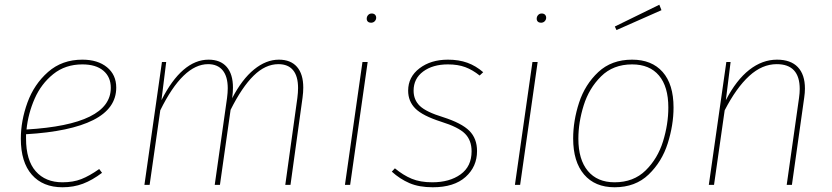

<svg xmlns="http://www.w3.org/2000/svg" viewBox="-20 -781 3514 811"><path d="M90 -214V-196Q90 -104 131 -57.5Q172 -11 244 -11Q289 -11 323.5 -24.5Q358 -38 399 -67L411 -51Q370 -20 330.5 -5Q291 10 244 10Q161 10 114.5 -43Q68 -96 68 -195Q68 -271 96 -348Q124 -425 183 -477Q242 -529 328 -529Q393 -529 432 -497Q471 -465 471 -411Q471 -323 374 -274Q277 -225 90 -214ZM92 -234Q448 -255 448 -410Q448 -456 416.5 -482.5Q385 -509 328 -509Q256 -509 205 -468Q154 -427 126.5 -364.5Q99 -302 92 -234Z M1261 -411Q1261 -392 1258 -369L1207 0H1185L1236 -367Q1239 -390 1239 -409Q1239 -459 1218 -484.5Q1197 -510 1156 -510Q1101 -510 1051.5 -461.5Q1002 -413 954 -317L909 0H887L939 -367Q942 -390 942 -408Q942 -458 920.5 -484Q899 -510 859 -510Q753 -510 657 -315L612 0H590L664 -519H682L662 -358Q705 -443 755 -486Q805 -529 861 -529Q911 -529 937.5 -498.5Q964 -468 964 -411Q964 -392 961 -369L960 -365Q1002 -446 1053 -487.5Q1104 -529 1158 -529Q1208 -529 1234.5 -498.5Q1261 -468 1261 -411Z M1533 -519 1459 0H1437L1511 -519ZM1529 -702Q1529 -711 1535 -717.5Q1541 -724 1550 -724Q1559 -724 1564 -719Q1569 -714 1569 -706Q1569 -698 1563 -691.5Q1557 -685 1547 -685Q1539 -685 1534 -689.5Q1529 -694 1529 -702Z M2021 -476 2006 -462Q1976 -486 1945 -497.5Q1914 -509 1872 -509Q1808 -509 1767.5 -479Q1727 -449 1727 -398Q1727 -359 1753.5 -333.5Q1780 -308 1852 -286Q1930 -261 1962.5 -228.5Q1995 -196 1995 -143Q1995 -77 1946.5 -33.5Q1898 10 1808 10Q1750 10 1709.5 -7.5Q1669 -25 1635 -56L1648 -70Q1683 -41 1719 -26Q1755 -11 1806 -11Q1879 -11 1925.5 -44.5Q1972 -78 1972 -142Q1972 -188 1944.5 -216Q1917 -244 1843 -267Q1765 -292 1734.5 -322.5Q1704 -353 1704 -398Q1704 -456 1752 -492.5Q1800 -529 1872 -529Q1918 -529 1954 -516Q1990 -503 2021 -476Z M2251 -519 2177 0H2155L2229 -519ZM2247 -702Q2247 -711 2253 -717.5Q2259 -724 2268 -724Q2277 -724 2282 -719Q2287 -714 2287 -706Q2287 -698 2281 -691.5Q2275 -685 2265 -685Q2257 -685 2252 -689.5Q2247 -694 2247 -702Z M2401 -196Q2401 -271 2426 -347.5Q2451 -424 2507 -476.5Q2563 -529 2650 -529Q2733 -529 2779 -477Q2825 -425 2825 -327Q2825 -253 2800.5 -175.5Q2776 -98 2720 -44Q2664 10 2576 10Q2493 10 2447 -44Q2401 -98 2401 -196ZM2803 -327Q2803 -415 2763.5 -462Q2724 -509 2650 -509Q2570 -509 2519 -458.5Q2468 -408 2445.5 -336Q2423 -264 2423 -195Q2423 -107 2463 -59Q2503 -11 2576 -11Q2656 -11 2707 -61Q2758 -111 2780.5 -183.5Q2803 -256 2803 -327ZM2765 -761 2774 -738 2584 -654 2577 -669Z M3380 -407Q3380 -389 3377 -369L3325 0H3303L3355 -367Q3358 -388 3358 -405Q3358 -510 3261 -510Q3199 -510 3144.5 -460Q3090 -410 3041 -315L2996 0H2974L3048 -519H3066L3046 -358Q3090 -443 3145 -486Q3200 -529 3262 -529Q3320 -529 3350 -497.5Q3380 -466 3380 -407Z"/></svg>

Font: Fira Sans Thin
Style: Italic
Weight: 250
Italic angle: -8°
Designer: Carrois Corporate & Edenspiekermann AG
Foundry: Carrois Corporate GbR & Edenspiekermann AG
Version: Version 4.203